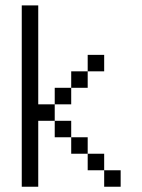

<svg xmlns="http://www.w3.org/2000/svg" viewBox="-20 -708 540 728"><path d="M437.5 0V-62.5H375V0ZM375 -437.5V-500H312.5V-437.5H250V-375H187.5V-312.5H125Q125 -312.5 125 -687.5H62.5V0H125Q125 0 125 -250H187.5V-187.5H250V-125H312.5V-62.5H375V-125H312.5V-187.5H250V-250H187.5V-312.5H250V-375H312.5V-437.5Z"/></svg>

Font: Unifont
Style: Regular
Weight: 500
Version: Version 13.0.05